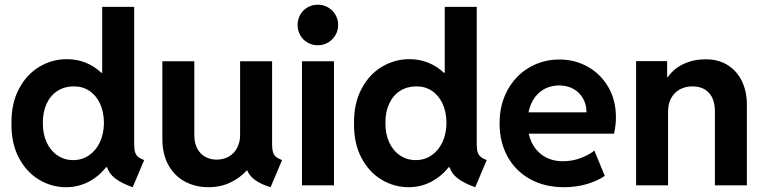

<svg xmlns="http://www.w3.org/2000/svg" viewBox="-20 -781 3217 809"><path d="M431.2 -76.2H426.8Q395.5 -36.6 352.1 -14.4Q308.6 7.8 258.3 7.8Q198.2 7.8 145.3 -23.4Q92.3 -54.7 59.8 -115.5Q27.3 -176.3 28.3 -260.7Q27.3 -345.2 59.8 -406.5Q92.3 -467.8 146 -499.8Q199.7 -531.7 261.7 -531.7Q303.7 -531.7 340.6 -517.1Q377.4 -502.4 406.7 -474.6H410.6V-752H545.4V-171.4Q545.4 -151.4 549.3 -139.4Q553.2 -127.4 562 -120.1Q570.8 -112.8 587.4 -106.4L539.1 7.8Q491.7 -8.8 465.3 -29.3Q439 -49.8 431.2 -76.2ZM418 -263.2Q417.5 -310.5 400.9 -345.5Q384.3 -380.4 355.5 -398.9Q326.7 -417.5 290.5 -417Q252.4 -417 222.7 -398.2Q192.9 -379.4 176.5 -344.2Q160.2 -309.1 160.6 -263.2Q160.2 -217.3 176.3 -181.9Q192.4 -146.5 221.7 -126.5Q251 -106.4 288.6 -106.4Q325.7 -106.4 355 -126.5Q384.3 -146.5 400.9 -181.9Q417.5 -217.3 418 -263.2Z M664.1 -195.8V-522.9H798.8V-211.9Q798.8 -178.7 811 -155.5Q823.2 -132.3 844.5 -120.4Q865.7 -108.4 892.6 -108.4Q921.4 -108.4 944.1 -121.3Q966.8 -134.3 979.2 -158Q991.7 -181.6 991.7 -211.9V-522.9H1126.5V-173.3Q1126.5 -152.8 1129.9 -140.6Q1133.3 -128.4 1142.3 -120.6Q1151.4 -112.8 1168.5 -106.4L1120.1 7.8Q1040 -16.6 1022 -62.5H1019.5Q989.3 -29.8 948.7 -11Q908.2 7.8 859.4 7.8Q803.7 7.8 759.3 -15.9Q714.8 -39.6 689.5 -85.7Q664.1 -131.8 664.1 -195.8Z M1252.4 -522.9H1387.2V0H1252.4ZM1233.9 -675.8Q1233.9 -699.2 1245.1 -719Q1256.3 -738.8 1275.9 -750Q1295.4 -761.2 1319.3 -761.2Q1342.8 -761.2 1362.3 -749.8Q1381.8 -738.3 1393.3 -718.8Q1404.8 -699.2 1404.8 -675.8Q1404.8 -652.3 1393.3 -632.8Q1381.8 -613.3 1362.3 -601.8Q1342.8 -590.3 1319.3 -590.3Q1295.4 -590.3 1275.9 -601.6Q1256.3 -612.8 1245.1 -632.6Q1233.9 -652.3 1233.9 -675.8Z M1874.5 -76.2H1870.1Q1838.9 -36.6 1795.4 -14.4Q1752 7.8 1701.7 7.8Q1641.6 7.8 1588.6 -23.4Q1535.6 -54.7 1503.2 -115.5Q1470.7 -176.3 1471.7 -260.7Q1470.7 -345.2 1503.2 -406.5Q1535.6 -467.8 1589.4 -499.8Q1643.1 -531.7 1705.1 -531.7Q1747.1 -531.7 1783.9 -517.1Q1820.8 -502.4 1850.1 -474.6H1854V-752H1988.8V-171.4Q1988.8 -151.4 1992.7 -139.4Q1996.6 -127.4 2005.4 -120.1Q2014.2 -112.8 2030.8 -106.4L1982.4 7.8Q1935.1 -8.8 1908.7 -29.3Q1882.3 -49.8 1874.5 -76.2ZM1861.3 -263.2Q1860.8 -310.5 1844.2 -345.5Q1827.6 -380.4 1798.8 -398.9Q1770 -417.5 1733.9 -417Q1695.8 -417 1666 -398.2Q1636.2 -379.4 1619.9 -344.2Q1603.5 -309.1 1604 -263.2Q1603.5 -217.3 1619.6 -181.9Q1635.7 -146.5 1665 -126.5Q1694.3 -106.4 1731.9 -106.4Q1769 -106.4 1798.3 -126.5Q1827.6 -146.5 1844.2 -181.9Q1860.8 -217.3 1861.3 -263.2Z M2085 -260.7Q2085 -340.8 2118.9 -402.1Q2152.8 -463.4 2210.4 -496.8Q2268.1 -530.3 2336.9 -530.3Q2401.9 -530.3 2456.3 -500Q2510.7 -469.7 2543 -414.3Q2575.2 -358.9 2575.2 -287.1Q2575.2 -270.5 2573.5 -255.1Q2571.8 -239.7 2567.4 -217.8H2208Q2219.7 -164.1 2257.8 -132.8Q2295.9 -101.6 2352.5 -101.6Q2389.6 -101.6 2424.8 -114.3Q2460 -127 2484.4 -146.5L2528.3 -40Q2496.6 -18.1 2451.7 -5.1Q2406.7 7.8 2356.4 7.8Q2274.9 7.8 2213.4 -26.4Q2151.9 -60.5 2118.4 -121.6Q2085 -182.6 2085 -260.7ZM2451.2 -307.6Q2451.2 -340.8 2436.5 -366.5Q2421.9 -392.1 2396 -406.5Q2370.1 -420.9 2336.9 -420.9Q2286.1 -420.9 2251.7 -390.4Q2217.3 -359.9 2207 -307.6Z M2660.2 -523.4H2791V-456.1H2793.9Q2818.8 -492.2 2860.8 -511.7Q2902.8 -531.2 2953.1 -531.2Q3007.8 -531.2 3047.1 -506.1Q3086.4 -481 3106.7 -437.7Q3127 -394.5 3127 -340.8V0H2992.2V-311.5Q2992.2 -362.8 2967 -389.9Q2941.9 -417 2897.5 -417Q2868.2 -417 2845 -404.5Q2821.8 -392.1 2808.3 -368.2Q2794.9 -344.2 2794.9 -310.5V0H2660.2Z"/></svg>

Font: Reddit Sans
Style: Bold
Weight: 700
Designer: Stephen Hutchings
Foundry: Reddit
Version: Version 1.013